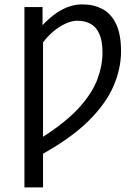

<svg xmlns="http://www.w3.org/2000/svg" viewBox="-20 -688 606 862"><path d="M89.7 153.2V-656.3H171V-575.2Q194.7 -600.5 222.8 -621.8Q250.8 -643.1 282.7 -655.7Q314.6 -668.3 349.4 -668.3Q400.6 -668.3 440 -647.3Q479.3 -626.4 501.4 -579.9Q523.4 -533.4 523.4 -457.7Q523.4 -381 490.3 -303.1Q457.2 -225.2 380.6 -148.2Q304 -71.2 173.2 2V153.2ZM173.2 -74Q276.8 -140.3 335.1 -204.6Q393.3 -268.8 416.7 -330.8Q440.1 -392.8 440.1 -451.6Q440.1 -505.5 425.5 -536.9Q411 -568.3 385.6 -581.6Q360.2 -594.9 327.6 -594.9Q302.4 -594.9 274 -581.8Q245.6 -568.8 219.3 -546.7Q193 -524.7 173.2 -497.4Z"/></svg>

Font: Source Sans 3 VF
Style: Regular
Weight: 200
Designer: Paul D. Hunt
Foundry: Adobe
Version: Version 3.046;hotconv 1.0.118;makeotfexe 2.5.65603